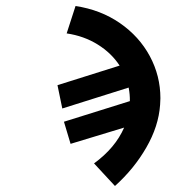

<svg xmlns="http://www.w3.org/2000/svg" viewBox="-20 -554 640 638"><path d="M392.5 -130 214.5 -76 192.5 -149.5 411.5 -218Q412 -240 407.5 -263L187 -193.5L171 -271L377.5 -336Q350 -378 304.5 -406.2Q259 -434.5 201.5 -443L231 -534Q314.5 -521.5 378.5 -477.2Q442.5 -433 477.8 -367.5Q513 -302 513 -227.5Q513 -220.5 512 -205.5Q507 -134.5 466.2 -63.8Q425.5 7 362 64L292.5 -11Q363 -62.5 392.5 -130Z"/></svg>

Font: JuliaMono SemiBoldItalic
Style: Regular
Weight: 600
Italic angle: -9°
Monospace: yes
Designer: cormullion
Foundry: corm
Version: Version 0.049; ttfautohint (v1.8.4)